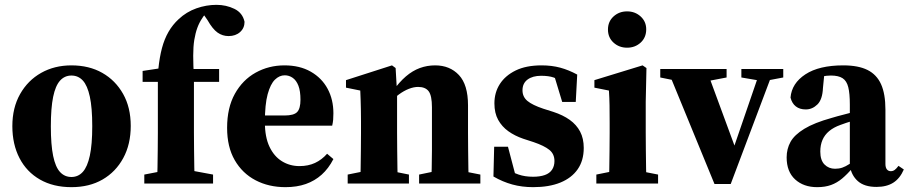

<svg xmlns="http://www.w3.org/2000/svg" viewBox="-20 -758 3753 793"><path d="M275 15Q200 15 145 -16.5Q90 -48 60.5 -105Q31 -162 31 -237Q31 -313 63 -369.5Q95 -426 150 -457Q205 -488 275 -488Q348 -488 402.5 -457Q457 -426 488.5 -370Q520 -314 520 -238Q520 -162 489 -105Q458 -48 403.5 -16.5Q349 15 275 15ZM275 -27Q303 -27 322 -48Q341 -69 351 -115Q361 -161 361 -237Q361 -313 351 -359Q341 -405 322 -425.5Q303 -446 275 -446Q247 -446 228 -425Q209 -404 199.5 -358Q190 -312 190 -236Q190 -160 199.5 -114Q209 -68 228 -47.5Q247 -27 275 -27Z M576 0V-37L669 -55H763L860 -37V0ZM628 0Q630 -31 630.5 -66.5Q631 -102 631.5 -138.5Q632 -175 632 -210V-420H569V-465L675 -481L632 -450L634 -473Q639 -522 649 -559.5Q659 -597 676 -626.5Q693 -656 718 -679Q750 -709 791 -723.5Q832 -738 874 -738Q914 -738 948 -721.5Q982 -705 990 -668Q990 -642 971.5 -625.5Q953 -609 924 -609Q899 -609 878.5 -623.5Q858 -638 837 -675L812 -711V-722H855V-713Q846 -710 835.5 -704.5Q825 -699 816 -684Q803 -665 795 -643Q787 -621 782.5 -593.5Q778 -566 778 -528Q778 -490 781 -437V-210Q781 -175 781.5 -138.5Q782 -102 782.5 -66.5Q783 -31 785 0ZM708 -420V-473H885V-420Z M1159 15Q1090 15 1035.5 -13.5Q981 -42 949.5 -96.5Q918 -151 918 -230Q918 -313 950 -370.5Q982 -428 1036 -458Q1090 -488 1155 -488Q1218 -488 1263.5 -462Q1309 -436 1333 -391.5Q1357 -347 1357 -290Q1357 -274 1356 -263Q1355 -252 1352 -239H980V-281H1155Q1194 -281 1207.5 -295.5Q1221 -310 1221 -346Q1221 -382 1212.5 -404Q1204 -426 1189 -436.5Q1174 -447 1156 -447Q1134 -447 1115.5 -429Q1097 -411 1085.5 -369Q1074 -327 1074 -253Q1074 -192 1093 -152Q1112 -112 1144.5 -92Q1177 -72 1217 -72Q1253 -72 1281 -85Q1309 -98 1331 -123L1357 -101Q1337 -62 1308.5 -36.5Q1280 -11 1243 2Q1206 15 1159 15Z M1416 0V-37L1505 -55H1580L1669 -37V0ZM1467 0Q1469 -24 1469.5 -61Q1470 -98 1470.5 -138Q1471 -178 1471 -210V-257Q1471 -286 1470.5 -306.5Q1470 -327 1469.5 -345.5Q1469 -364 1468 -384L1409 -396V-427L1599 -488L1614 -477L1620 -373V-370V-210Q1620 -178 1620.5 -138Q1621 -98 1621.5 -61Q1622 -24 1624 0ZM1711 0V-37L1798 -55H1873L1964 -37V0ZM1760 0Q1762 -24 1763 -61Q1764 -98 1764 -137.5Q1764 -177 1764 -210V-315Q1764 -363 1750.5 -381Q1737 -399 1707 -399Q1689 -399 1668.5 -391Q1648 -383 1627 -367.5Q1606 -352 1587 -330L1584 -380H1601Q1629 -419 1656.5 -442.5Q1684 -466 1714 -477Q1744 -488 1777 -488Q1838 -488 1875.5 -448Q1913 -408 1913 -323V-210Q1913 -177 1913.5 -137.5Q1914 -98 1914.5 -61Q1915 -24 1917 0Z M2182 15Q2136 15 2096 4Q2056 -7 2018 -29L2021 -152H2078L2113 -19H2067V-63Q2096 -46 2122 -37Q2148 -28 2182 -28Q2210 -28 2230 -35Q2250 -42 2260 -57Q2270 -72 2270 -93Q2270 -122 2249 -139Q2228 -156 2184 -171L2141 -185Q2106 -197 2079.5 -216Q2053 -235 2037.5 -263Q2022 -291 2022 -331Q2022 -376 2044.5 -411Q2067 -446 2110 -467Q2153 -488 2217 -488Q2259 -488 2294 -478.5Q2329 -469 2364 -450L2358 -337H2302L2265 -459H2311V-413Q2287 -431 2266.5 -438Q2246 -445 2215 -445Q2180 -445 2159 -429.5Q2138 -414 2138 -385Q2138 -358 2158.5 -341Q2179 -324 2224 -309L2265 -296Q2305 -283 2333 -263Q2361 -243 2376 -214.5Q2391 -186 2391 -147Q2391 -95 2366 -59Q2341 -23 2294.5 -4Q2248 15 2182 15Z M2443 0V-37L2532 -55H2607L2698 -37V0ZM2494 0Q2496 -24 2496.5 -61Q2497 -98 2497.5 -138Q2498 -178 2498 -210V-250Q2498 -294 2497.5 -323.5Q2497 -353 2495 -384L2435 -396V-427L2634 -488L2650 -477L2647 -338V-210Q2647 -178 2647.5 -138Q2648 -98 2648.5 -61Q2649 -24 2651 0ZM2570 -561Q2537 -561 2514 -582Q2491 -603 2491 -636Q2491 -669 2514 -690Q2537 -711 2570 -711Q2603 -711 2626 -690Q2649 -669 2649 -637Q2649 -603 2626 -582Q2603 -561 2570 -561Z M2931 2 2736 -473H2897L3023 -131H3004L3009 -144L3122 -473H3177L2998 2ZM2707 -438V-473H2981V-438L2892 -421H2791ZM3042 -438V-473H3215V-438L3141 -424H3124Z M3355 15Q3299 15 3264 -17Q3229 -49 3229 -108Q3229 -143 3245 -172Q3261 -201 3302 -226Q3343 -251 3415 -271Q3438 -278 3464 -284.5Q3490 -291 3517 -298.5Q3544 -306 3570 -313V-280Q3535 -269 3503.5 -259.5Q3472 -250 3451 -242Q3423 -232 3404.5 -216.5Q3386 -201 3377 -180Q3368 -159 3368 -132Q3368 -96 3385.5 -78.5Q3403 -61 3429 -61Q3445 -61 3458.5 -65.5Q3472 -70 3489 -81Q3506 -92 3530 -112L3539 -65H3502Q3479 -38 3458 -20.5Q3437 -3 3412.5 6Q3388 15 3355 15ZM3600 14Q3550 14 3523 -10Q3496 -34 3490 -74V-78V-326Q3490 -372 3483.5 -398Q3477 -424 3460 -435Q3443 -446 3412 -446Q3395 -446 3376.5 -442.5Q3358 -439 3333 -432L3386 -466L3379 -395Q3377 -347 3356 -326.5Q3335 -306 3308 -306Q3283 -306 3267 -318.5Q3251 -331 3245 -355Q3250 -414 3306.5 -451Q3363 -488 3463 -488Q3525 -488 3563 -469Q3601 -450 3619 -410Q3637 -370 3637 -305V-81Q3637 -66 3643 -58.5Q3649 -51 3659 -51Q3668 -51 3675 -56Q3682 -61 3691 -73L3713 -58Q3697 -21 3669.5 -3.5Q3642 14 3600 14Z"/></svg>

Font: Source Serif 4 36pt
Style: Bold
Weight: 700
Designer: Frank Grießhammer
Foundry: Adobe Systems Incorporated
Version: Version 4.004;hotconv 1.0.116;makeotfexe 2.5.65601